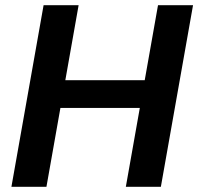

<svg xmlns="http://www.w3.org/2000/svg" viewBox="-20 -720 764 740"><path d="M465 0 589 -700H724L600 0ZM24 0 148 -700H283L159 0ZM194 -304 213 -411H561L541 -304Z"/></svg>

Font: DM Sans 18pt
Style: Bold Italic
Weight: 700
Italic angle: -10°
Designer: Colophon Foundry, Jonny Pinhorn
Foundry: Colophon Foundry
Version: Version 4.004;gftools[0.9.30]